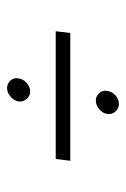

<svg xmlns="http://www.w3.org/2000/svg" viewBox="73 -499 355 541"><g transform="rotate(-90 250.5 -228.5)"><path d="M428 -208H68L73 -249H433ZM200 -104Q202 -117 213.5 -126.5Q225 -136 238 -136Q250 -136 258.5 -126.5Q267 -117 265 -104Q263 -90 252 -80.5Q241 -71 228 -71Q216 -71 207 -80.5Q198 -90 200 -104ZM235 -354Q238 -367 249 -376.5Q260 -386 273 -386Q285 -386 294 -376.5Q303 -367 300 -354Q298 -340 287 -330.5Q276 -321 263 -321Q251 -321 242.5 -330.5Q234 -340 235 -354Z"/></g></svg>

Font: Josefin Slab
Style: Italic
Weight: 400
Italic angle: -12°
Designer: Santiago Orozco
Foundry: Typemade
Version: Version 2.000